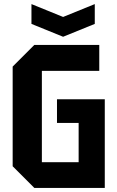

<svg xmlns="http://www.w3.org/2000/svg" viewBox="-20 -920 575 940"><path d="M42 -106V-594L148 -700H466V-573H185V-126H365V-318H259V-434H493V0H148ZM444 -900V-803L289 -740L134 -803V-900L289 -837Z"/></svg>

Font: Tektur SemiCondensed SemiBold
Style: Regular
Weight: 600
Width: 4
Designer: Adam Jagosz
Foundry: Adam Jagosz
Version: Version 1.005;gftools[0.9.30]